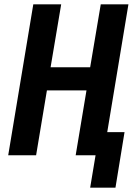

<svg xmlns="http://www.w3.org/2000/svg" viewBox="-20 -718 640 888"><path d="M397 150H514L556 -107H476L574 -698H446L397 -407H214L263 -698H134L18 0H147L197 -300H380L330 0H422Z"/></svg>

Font: IBM Plex Mono SmBld
Style: Italic
Weight: 600
Italic angle: -9.5°
Monospace: yes
Designer: Mike Abbink, Paul van der Laan, Pieter van Rosmalen
Foundry: Bold Monday
Version: Version 2.004